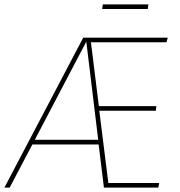

<svg xmlns="http://www.w3.org/2000/svg" viewBox="-44 -852 819 872"><path d="M369 -660 405 -370H666L664 -349H407L448 -21H679L675 0H428L404 -196H103L0 0H-24L334 -681H718L712 -660ZM348 -663 114 -217H402ZM420 -811 423 -832H630L627 -811Z"/></svg>

Font: FiraGO Thin
Style: Italic
Weight: 100
Italic angle: -8°
Designer: bBox Type GmbH
Foundry: bBox Type GmbH
Version: Version 1.001